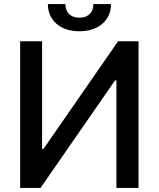

<svg xmlns="http://www.w3.org/2000/svg" viewBox="-20 -932 787 952"><path d="M79.9 -727.3H188.6V-193.2H195.3L565.3 -727.3H666.9V0H557.2V-533.4H550.4L180.8 0H79.9ZM217.3 -911.9H304.3Q304.3 -898.8 308.1 -886.5Q311.8 -874.3 320.1 -864.9Q328.5 -855.5 341.6 -850Q354.8 -844.5 373.6 -844.5Q392.4 -844.5 405.5 -850Q418.7 -855.5 427 -864.7Q435.4 -873.9 439.3 -886.2Q443.2 -898.4 443.2 -911.9H530.5Q530.5 -882.1 519.5 -857.2Q508.5 -832.4 488.1 -814.5Q467.7 -796.5 438.7 -786.8Q409.8 -777 373.6 -777Q337.7 -777 308.8 -786.8Q279.8 -796.5 259.6 -814.5Q239.3 -832.4 228.3 -857.2Q217.3 -882.1 217.3 -911.9Z"/></svg>

Font: Cannonade Med
Style: Regular
Weight: 500
Designer: Rasmus Andersson
Foundry: rsms
Version: Version 3.012;git-f93a4a705